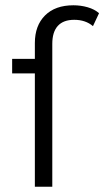

<svg xmlns="http://www.w3.org/2000/svg" viewBox="-20 -707 395 727"><path d="M355 -657 332 -608Q304 -632 261 -632Q220 -632 199 -609Q178 -586 178 -541V0H112V-429H26V-484H112V-544Q112 -610 150.5 -648.5Q189 -687 258 -687Q286 -687 312 -679.5Q338 -672 355 -657Z"/></svg>

Font: Montserrat Ace
Style: Regular
Weight: 400
Designer: Julieta Ulanovsky
Foundry: Julieta Ulanovsky
Version: Version 1